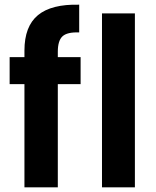

<svg xmlns="http://www.w3.org/2000/svg" viewBox="-20 -797 663 817"><path d="M84 -439H21V-554H84V-582Q84 -685 141.5 -732.5Q199 -780 317 -777V-659Q266 -661 246 -642.5Q226 -624 226 -577V-554H323V-439H226V0H84ZM414 -740H554V0H414Z"/></svg>

Font: Poppins SemiBold
Style: Regular
Weight: 600
Designer: Ninad Kale (Devanagari), Jonny Pinhorn (Latin)
Foundry: Indian Type Foundry
Version: Version 3.002 2017